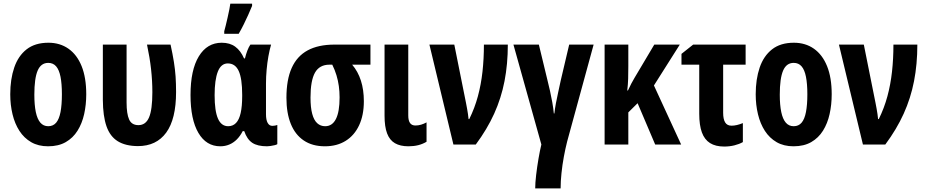

<svg xmlns="http://www.w3.org/2000/svg" viewBox="-20 -791 5069 1051"><path d="M452.1 -274.9Q452.1 -217.8 440.7 -166.5Q429.2 -115.2 404.5 -75.7Q379.9 -36.1 340.1 -13.2Q300.3 9.8 243.2 9.8Q189.9 9.8 150.9 -12.7Q111.8 -35.2 86.4 -74.5Q61 -113.8 48.6 -165.3Q36.1 -216.8 36.1 -274.9Q36.1 -357.4 57.9 -421.1Q79.6 -484.9 125.7 -521Q171.9 -557.1 245.1 -557.1Q308.1 -557.1 354.7 -524.4Q401.4 -491.7 426.8 -429Q452.1 -366.2 452.1 -274.9ZM168 -272.9Q168 -216.3 176 -177.7Q184.1 -139.2 200.9 -119.6Q217.8 -100.1 244.1 -100.1Q271 -100.1 287.4 -119.4Q303.7 -138.7 311.3 -177.7Q318.8 -216.8 318.8 -274.9Q318.8 -332.5 311.3 -370.6Q303.7 -408.7 287.4 -427.7Q271 -446.8 244.1 -446.8Q204.1 -446.8 186 -404.3Q168 -361.8 168 -272.9Z M734.9 8.8Q667 8.3 624.8 -17.8Q582.5 -43.9 563 -99.6Q543.5 -155.3 543 -244.1V-546.9H672.9V-230Q672.9 -168 686.8 -137Q700.7 -106 737.8 -106Q777.8 -106 795.9 -148.4Q814 -190.9 814 -286.1Q814 -348.6 806.9 -412.4Q799.8 -476.1 784.7 -546.9H913.6Q925.3 -493.7 931.9 -452.1Q938.5 -410.6 941.2 -371.8Q943.8 -333 943.8 -287.1Q943.8 -139.2 889.9 -65.2Q835.9 8.8 734.9 8.8Z M1229 -100.1Q1254.9 -100.1 1272 -117.9Q1289.1 -135.7 1297.4 -172.4Q1305.7 -209 1305.7 -265.1V-272Q1305.7 -361.3 1286.6 -402.6Q1267.6 -443.8 1227.1 -443.8Q1189.9 -443.8 1172.4 -398.9Q1154.8 -354 1154.8 -270Q1154.8 -183.6 1173.1 -141.8Q1191.4 -100.1 1229 -100.1ZM1186 9.8Q1108.9 9.8 1065.9 -63.7Q1022.9 -137.2 1022.9 -271Q1022.9 -408.2 1068.4 -482.7Q1113.8 -557.1 1193.8 -557.1Q1238.3 -557.1 1267.8 -535.4Q1297.4 -513.7 1315.9 -471.2H1320.8Q1326.7 -495.1 1334.2 -514.6Q1341.8 -534.2 1350.6 -546.9H1463.9Q1455.6 -518.1 1449.2 -482.7Q1442.9 -447.3 1439.5 -409.2Q1436 -371.1 1436 -334V-166Q1436 -134.8 1445.1 -118.4Q1454.1 -102.1 1470.7 -102.1Q1479 -102.1 1485.8 -103.5Q1492.7 -105 1498 -106.9V-2Q1494.6 1 1483.6 3.7Q1472.7 6.3 1460.9 8.1Q1449.2 9.8 1441.9 9.8Q1389.2 9.8 1360.6 -9.5Q1332 -28.8 1316.9 -73.2H1308.6Q1294.9 -46.4 1276.4 -27.8Q1257.8 -9.3 1235.1 0.2Q1212.4 9.8 1186 9.8ZM1207.5 -606V-620.1Q1210.4 -630.4 1215.6 -651.1Q1220.7 -671.9 1226.1 -695.8Q1231.4 -719.7 1235.6 -740.2Q1239.7 -760.7 1240.7 -771H1359.9V-758.8Q1350.1 -734.9 1338.4 -708.7Q1326.7 -682.6 1313.7 -656.5Q1300.8 -630.4 1286.6 -606Z M1971.7 -236.8Q1971.7 -160.6 1945.8 -105.2Q1919.9 -49.8 1872.1 -20Q1824.2 9.8 1758.8 9.8Q1689.9 9.8 1642.8 -22Q1595.7 -53.7 1571.8 -113Q1547.9 -172.4 1547.9 -255.9Q1547.9 -354.5 1576.7 -418.9Q1605.5 -483.4 1663.8 -515.1Q1722.2 -546.9 1811.5 -546.9H2007.8V-437H1907.7Q1939.5 -399.9 1955.6 -349.6Q1971.7 -299.3 1971.7 -236.8ZM1679.7 -256.8Q1679.7 -202.6 1689 -168Q1698.2 -133.3 1716.3 -116.7Q1734.4 -100.1 1759.8 -100.1Q1798.8 -100.1 1818.8 -139.6Q1838.9 -179.2 1838.9 -257.8Q1838.9 -290 1834.7 -320.1Q1830.6 -350.1 1821.8 -379.2Q1813 -408.2 1798.8 -437H1783.7Q1729 -437 1704.3 -393.6Q1679.7 -350.1 1679.7 -256.8Z M2214.8 -546.9V-159.2Q2214.8 -130.9 2224.6 -117.4Q2234.4 -104 2253.9 -104Q2269.5 -104 2285.2 -108.6Q2300.8 -113.3 2314.9 -121.1V-15.1Q2293.9 -2.4 2269.3 3.7Q2244.6 9.8 2215.8 9.8Q2170.9 9.8 2141.8 -7.1Q2112.8 -23.9 2098.9 -60.8Q2085 -97.7 2085 -157.2V-546.9Z M2330.6 -546.9H2466.8L2530.8 -228Q2534.2 -210.9 2536.9 -195.6Q2539.6 -180.2 2541.7 -166.3Q2543.9 -152.3 2544.9 -139.2H2548.8Q2578.6 -199.7 2595.9 -263.9Q2613.3 -328.1 2621.1 -398.7Q2628.9 -469.2 2628.9 -546.9H2759.8Q2759.8 -439.9 2741.7 -346.9Q2723.6 -253.9 2685.1 -168.7Q2646.5 -83.5 2584.5 0H2461.9Z M3229.5 -546.9 3084.5 -16.1Q3074.7 22.5 3066.4 67.4Q3058.1 112.3 3053.5 157.2Q3048.8 202.1 3048.8 240.2H2909.7Q2909.7 210.9 2914.8 167Q2919.9 123 2927.7 77.6Q2935.5 32.2 2943.4 0L2790.5 -546.9H2929.7L2975.6 -356.9Q2983.9 -325.2 2990.7 -293.5Q2997.6 -261.7 3003.2 -231Q3008.8 -200.2 3011.7 -169.9H3014.6Q3017.6 -196.3 3022.9 -225.1Q3028.3 -253.9 3035.4 -285.6Q3042.5 -317.4 3049.8 -352.1L3095.7 -546.9Z M3701.2 -546.9 3559.6 -323.2 3708.5 0H3566.4L3470.2 -226.1L3419.4 -175.8V0H3289.6V-546.9H3419.4V-429.2Q3419.4 -393.6 3418.5 -360.6Q3417.5 -327.6 3413.6 -295.9H3417.5Q3426.3 -315.4 3435.8 -333.5Q3445.3 -351.6 3453.6 -365.2L3561.5 -546.9Z M4061.5 -546.9V-437H3938.5V-173.8Q3938.5 -138.7 3949.5 -120.8Q3960.4 -103 3984.4 -103Q3998.5 -103 4014.2 -106.7Q4029.8 -110.4 4046.4 -117.2V-13.2Q4026.9 -2 4000.2 4.6Q3973.6 11.2 3944.3 11.2Q3897 11.2 3866.7 -7.8Q3836.4 -26.9 3822 -66.4Q3807.6 -106 3807.6 -168V-437H3710.4V-496.1L3774.4 -546.9Z M4532.7 -274.9Q4532.7 -217.8 4521.2 -166.5Q4509.8 -115.2 4485.1 -75.7Q4460.4 -36.1 4420.7 -13.2Q4380.9 9.8 4323.7 9.8Q4270.5 9.8 4231.4 -12.7Q4192.4 -35.2 4167 -74.5Q4141.6 -113.8 4129.2 -165.3Q4116.7 -216.8 4116.7 -274.9Q4116.7 -357.4 4138.4 -421.1Q4160.2 -484.9 4206.3 -521Q4252.4 -557.1 4325.7 -557.1Q4388.7 -557.1 4435.3 -524.4Q4481.9 -491.7 4507.3 -429Q4532.7 -366.2 4532.7 -274.9ZM4248.5 -272.9Q4248.5 -216.3 4256.6 -177.7Q4264.6 -139.2 4281.5 -119.6Q4298.3 -100.1 4324.7 -100.1Q4351.6 -100.1 4367.9 -119.4Q4384.3 -138.7 4391.8 -177.7Q4399.4 -216.8 4399.4 -274.9Q4399.4 -332.5 4391.8 -370.6Q4384.3 -408.7 4367.9 -427.7Q4351.6 -446.8 4324.7 -446.8Q4284.7 -446.8 4266.6 -404.3Q4248.5 -361.8 4248.5 -272.9Z M4572.3 -546.9H4708.5L4772.5 -228Q4775.9 -210.9 4778.6 -195.6Q4781.2 -180.2 4783.4 -166.3Q4785.6 -152.3 4786.6 -139.2H4790.5Q4820.3 -199.7 4837.6 -263.9Q4855 -328.1 4862.8 -398.7Q4870.6 -469.2 4870.6 -546.9H5001.5Q5001.5 -439.9 4983.4 -346.9Q4965.3 -253.9 4926.8 -168.7Q4888.2 -83.5 4826.2 0H4703.6Z"/></svg>

Font: Open Sans Condensed
Style: Regular
Weight: 400
Width: 3
Designer: Monotype Design Team
Foundry: Monotype Imaging Inc.
Version: Version 3.000